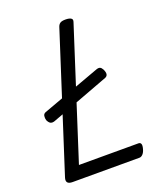

<svg xmlns="http://www.w3.org/2000/svg" viewBox="-160 -1000 946 1106"><g transform="rotate(-20 313.5 -447.0)"><path d="M92 0Q47 0 60 -40L326 -867Q331 -881 341 -887.5Q351 -894 373 -894Q396 -894 407 -887Q418 -880 412 -864L160 -80H525Q536 -80 540 -70.5Q544 -61 538 -40Q533 -21 523 -10.5Q513 0 502 0ZM114 -365Q99 -360 89 -365Q79 -370 71 -387Q67 -400 69 -413.5Q71 -427 85 -432L443 -563Q457 -568 465.5 -564.5Q474 -561 481 -548Q499 -511 474 -500Z"/></g></svg>

Font: Playwrite HR
Style: Regular
Weight: 400
Designer: Veronika Burian, José Scaglione
Foundry: TypeTogether
Version: Version 1.002